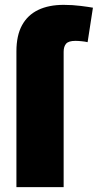

<svg xmlns="http://www.w3.org/2000/svg" viewBox="-20 -774 404 794"><path d="M47.9 0V-561.5Q47.9 -627 71 -669.4Q94.2 -711.9 137.9 -732.9Q181.6 -753.9 243.2 -753.9Q279.8 -753.9 314.2 -749.5Q348.6 -745.1 364.3 -742.2L342.3 -599.6Q332 -602.1 317.6 -603.5Q303.2 -605 291.5 -605Q263.7 -605 253.4 -593.3Q243.2 -581.5 243.2 -560.1V0Z"/></svg>

Font: Inter 18pt Black
Style: Regular
Weight: 900
Designer: Rasmus Andersson
Foundry: rsms
Version: Version 4.001;git-66647c0bb